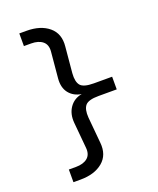

<svg xmlns="http://www.w3.org/2000/svg" viewBox="-168 -930 937 1140"><g transform="rotate(-20 300.0 -360.0)"><path d="M95 110V30H140Q187 30 213 8.5Q239 -13 235 -56L220 -220Q215 -277 242.5 -316.5Q270 -356 320 -365Q270 -373 242.5 -408Q215 -443 220 -500L235 -664Q239 -707 213 -728.5Q187 -750 140 -750H95V-830H140Q229 -830 281 -786.5Q333 -743 325 -664L310 -500Q306 -447 325.5 -423.5Q345 -400 410 -400H525V-320H410Q346 -320 326 -296.5Q306 -273 310 -220L325 -56Q333 23 281 66.5Q229 110 140 110Z"/></g></svg>

Font: Tiny
Style: Regular
Weight: 400
Designer: Philipp Nurullin, Konstantin Bulenkov
Foundry: JetBrains
Version: Version 2.251; ttfautohint (v1.8.4.7-5d5b)